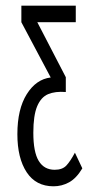

<svg xmlns="http://www.w3.org/2000/svg" viewBox="-20 -643 353 674"><path d="M168 11Q106 11 73.5 -38.5Q41 -88 41 -172Q41 -260 74 -312.5Q107 -365 158 -371L55 -565V-623H246V-565H111L211 -372V-320Q174 -323 149 -312.5Q124 -302 110.5 -270Q97 -238 97 -177Q97 -109 116 -78Q135 -47 172 -47Q199 -47 213 -62Q227 -77 243 -107L269 -52Q248 -17 222.5 -3Q197 11 168 11Z"/></svg>

Font: Inconsolata ExtraCondensed Thin
Style: Regular
Weight: 100
Width: 2
Monospace: yes
Designer: Raph Levien, Cyreal, Brenton Simpson
Foundry: Raph Levien, Cyreal, Google
Version: Version 3.100; ttfautohint (v1.8.4.7-5d5b)